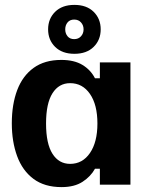

<svg xmlns="http://www.w3.org/2000/svg" viewBox="-20 -755 615 785"><path d="M231.7 10Q161.7 10 116.7 -23.8Q71.7 -57.5 50 -116.7Q28.3 -175.8 28.3 -250.8Q28.3 -328.3 50.4 -386.7Q72.5 -445 117.5 -477.5Q162.5 -510 230.8 -510Q283.3 -510 317.1 -489.6Q350.8 -469.2 368.3 -435H388.3V-500H513.3V0H388.3V-65H368.3Q350.8 -33.3 317.5 -11.7Q284.2 10 231.7 10ZM266.7 -85Q317.5 -85 347.9 -129.6Q378.3 -174.2 378.3 -250Q378.3 -326.7 347.9 -370.8Q317.5 -415 266.7 -415Q220.8 -415 194.6 -373.8Q168.3 -332.5 168.3 -250Q168.3 -167.5 194.6 -126.2Q220.8 -85 266.7 -85ZM284.2 -535Q234.2 -535 205.4 -563.3Q176.7 -591.7 176.7 -635Q176.7 -678.3 205.4 -706.7Q234.2 -735 284.2 -735Q334.2 -735 362.9 -706.7Q391.7 -678.3 391.7 -635Q391.7 -591.7 362.9 -563.3Q334.2 -535 284.2 -535ZM283.3 -595Q300.8 -595 311.2 -606.7Q321.7 -618.3 321.7 -635Q321.7 -651.7 311.2 -663.3Q300.8 -675 283.3 -675Q265.8 -675 256.2 -663.3Q246.7 -651.7 246.7 -635Q246.7 -618.3 256.2 -606.7Q265.8 -595 283.3 -595Z"/></svg>

Font: Familjen Grotesk Variable
Style: Regular
Weight: 400
Designer: Anders Wikstroem, Jonas Baeckman, Matilda Gysing, Kristian Moeller
Foundry: Familjen STHLM AB
Version: Version 2.000